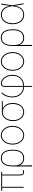

<svg xmlns="http://www.w3.org/2000/svg" viewBox="1908 -2502 799 4656"><g transform="rotate(-90 2308.0 -174.5)"><path d="M463.1 8.5Q419 8.5 399.9 -15.6Q380.7 -39.8 380.7 -89.5V-522.7H105.1V0H82.4V-522.7H7.1V-545.5H470.2V-522.7H403.4V-96.6Q403.4 -48.3 415.8 -30.9Q428.6 -14.2 463.8 -14.2Q483.3 -14.2 509.9 -21.3V0.7Q485.4 8.5 463.1 8.5Z M626.4 203.1H599.4V-269.9Q599.4 -402.7 649.9 -478Q700.3 -554 801.8 -554Q903.8 -554 954.2 -478Q1005 -401.6 1005 -269.9V-254.3Q1005 -134.2 953.5 -61.4Q902 11.4 798.3 11.4Q664.4 11.4 623.6 -109.4ZM799 -11.4Q892.8 -11.4 937.5 -77.8Q982.2 -144.2 982.2 -254.3V-269.9Q982.2 -392.8 938.2 -461.6Q894.2 -531.2 801.8 -531.2Q709.9 -531.2 665.8 -461.6Q622.2 -393.5 622.2 -275.6L622.9 -193.9Q633.2 -104.8 677.6 -58.1Q721.9 -11.4 799 -11.4Z M1129.6 0ZM1355.8 11.4Q1323.2 11.7 1293.5 2Q1263.8 -7.8 1238.8 -26.3Q1213.8 -44.7 1193.4 -70.7Q1172.9 -96.6 1158.9 -128Q1144.9 -159.4 1137.3 -195.8Q1129.6 -232.2 1130 -271.3Q1130 -313.6 1138.1 -350.7Q1146.3 -387.8 1160.9 -418.7Q1175.4 -449.6 1195.7 -474.4Q1215.9 -499.3 1240.4 -517Q1291.9 -554 1355.8 -554Q1389.6 -554 1419 -543.7Q1448.5 -533.4 1473.2 -515.1Q1497.9 -496.8 1517.8 -471.2Q1537.6 -445.7 1551.8 -415.5Q1581.7 -351.6 1581.7 -271.3Q1582 -230.1 1574.2 -193.2Q1566.4 -156.2 1551.7 -124.8Q1536.9 -93.4 1516.3 -68Q1495.7 -42.6 1470.3 -24.9Q1445 -7.1 1416 2.3Q1387.1 11.7 1355.8 11.4ZM1355.8 -11.4Q1385.3 -11 1411.9 -20.1Q1438.6 -29.1 1461.3 -46Q1484 -62.9 1502.1 -86.6Q1520.2 -110.4 1533 -139.6Q1545.8 -168.7 1552.6 -202.1Q1559.3 -235.4 1558.9 -271.3Q1558.9 -310 1551.7 -343.9Q1544.4 -377.8 1531.1 -406.4Q1517.8 -435 1499.5 -457.9Q1481.2 -480.8 1459.5 -497.2Q1413.7 -531.2 1355.8 -531.2Q1312.1 -532 1274.9 -511.7Q1237.6 -491.5 1210.2 -456.1Q1182.9 -420.8 1167.4 -373.2Q1152 -325.6 1152.7 -271.3Q1152.3 -233.7 1159.4 -199.6Q1166.5 -165.5 1179.7 -136.5Q1192.8 -107.6 1211.5 -84.2Q1230.1 -60.7 1252.7 -44.6Q1275.2 -28.4 1301.3 -19.7Q1327.4 -11 1355.8 -11.4Z M1918.3 11.4Q1884.6 11.4 1855.6 2Q1826.7 -7.5 1802.6 -24.7Q1778.4 -41.9 1759.6 -65.9Q1740.8 -89.8 1727.6 -118.6Q1699.6 -179 1699.6 -259.2Q1699.2 -318.9 1715.2 -368.8Q1731.2 -418.7 1760.1 -454.5Q1789.1 -490.4 1829.4 -510.3Q1869.7 -530.2 1918.3 -529.8H2182.5V-507.1H1999.3Q2068.2 -481.9 2102.6 -418.3Q2137.1 -355.1 2137.1 -265.6Q2137.1 -223 2129.6 -186.1Q2122.2 -149.1 2108.3 -118.8Q2094.5 -88.4 2075.1 -64.5Q2055.8 -40.5 2032 -23.8Q1982.2 11.4 1918.3 11.4ZM1918.3 -11.4Q1962.7 -10.7 1999.1 -29.7Q2035.5 -48.7 2061.1 -82.7Q2086.6 -116.8 2100.7 -163.4Q2114.7 -209.9 2114.3 -264.9Q2114.3 -315.7 2101.6 -359.9Q2088.8 -404.1 2064.3 -436.8Q2039.8 -469.5 2003.7 -488.3Q1967.7 -507.1 1921.2 -507.1Q1888.8 -507.1 1861.9 -498.4Q1834.9 -489.7 1813 -473.9Q1791.2 -458.1 1774.5 -436.1Q1757.8 -414.1 1746.4 -387.4Q1722.3 -331 1722.3 -257.8Q1721.9 -203.1 1736.7 -157.7Q1751.4 -112.2 1777.7 -79.5Q1804 -46.9 1840 -28.9Q1876.1 -11 1918.3 -11.4Z M2552.2 204.5H2529.5V9.6Q2473.4 7.8 2426.1 -12.8Q2378.9 -33.4 2344.8 -70.1Q2310.7 -106.9 2291.9 -158.2Q2273.1 -209.5 2273.1 -272.4Q2273.1 -329.2 2287.3 -381.4Q2301.5 -435 2326.7 -477.3Q2351.9 -519.5 2383.2 -541.9L2396.7 -524.9Q2351.9 -487.2 2323.9 -420.8Q2295.8 -354.8 2295.8 -272.7Q2295.5 -215.2 2312.5 -168Q2329.5 -120.7 2360.4 -87Q2391.3 -53.3 2434.5 -34.1Q2477.6 -14.9 2529.5 -13.1V-468.8Q2529.5 -509.2 2551.1 -531.6Q2572.8 -554 2612.6 -554Q2663.4 -554 2710.9 -518.1Q2758.9 -481.9 2789.1 -419Q2820 -355.5 2820 -270.6Q2820.3 -209.2 2801.3 -158.2Q2782.3 -107.2 2747.2 -70.3Q2712 -33.4 2662.5 -12.4Q2612.9 8.5 2552.2 9.9ZM2552.2 -13.1Q2591.6 -14.6 2624.8 -23.8Q2658 -33 2684.8 -49Q2711.6 -65 2732.2 -87.2Q2752.8 -109.4 2767.4 -137.1Q2797.2 -193.9 2797.2 -271.3Q2797.2 -348.4 2770.2 -406.6Q2740.8 -468 2698.5 -499.3Q2656.2 -531.2 2611.9 -531.2Q2552.2 -531.2 2552.2 -464.8Z M2919.7 0ZM3146 11.4Q3113.3 11.7 3083.6 2Q3054 -7.8 3028.9 -26.3Q3003.9 -44.7 2983.5 -70.7Q2963.1 -96.6 2949 -128Q2935 -159.4 2927.4 -195.8Q2919.7 -232.2 2920.1 -271.3Q2920.1 -313.6 2928.3 -350.7Q2936.4 -387.8 2951 -418.7Q2965.6 -449.6 2985.8 -474.4Q3006 -499.3 3030.5 -517Q3082 -554 3146 -554Q3179.7 -554 3209.2 -543.7Q3238.6 -533.4 3263.3 -515.1Q3288 -496.8 3307.9 -471.2Q3327.8 -445.7 3342 -415.5Q3371.8 -351.6 3371.8 -271.3Q3372.2 -230.1 3364.3 -193.2Q3356.5 -156.2 3341.8 -124.8Q3327.1 -93.4 3306.5 -68Q3285.9 -42.6 3260.5 -24.9Q3235.1 -7.1 3206.1 2.3Q3177.2 11.7 3146 11.4ZM3146 -11.4Q3175.4 -11 3202.1 -20.1Q3228.7 -29.1 3251.4 -46Q3274.1 -62.9 3292.3 -86.6Q3310.4 -110.4 3323.2 -139.6Q3335.9 -168.7 3342.7 -202.1Q3349.4 -235.4 3349.1 -271.3Q3349.1 -310 3341.8 -343.9Q3334.5 -377.8 3321.2 -406.4Q3307.9 -435 3289.6 -457.9Q3271.3 -480.8 3249.6 -497.2Q3203.8 -531.2 3146 -531.2Q3102.3 -532 3065 -511.7Q3027.7 -491.5 3000.4 -456.1Q2973 -420.8 2957.6 -373.2Q2942.1 -325.6 2942.8 -271.3Q2942.5 -233.7 2949.6 -199.6Q2956.7 -165.5 2969.8 -136.5Q2983 -107.6 3001.6 -84.2Q3020.2 -60.7 3042.8 -44.6Q3065.3 -28.4 3091.4 -19.7Q3117.5 -11 3146 -11.4Z M3546.5 203.1H3519.5V-269.9Q3519.5 -402.7 3570 -478Q3620.4 -554 3721.9 -554Q3823.9 -554 3874.3 -478Q3925.1 -401.6 3925.1 -269.9V-254.3Q3925.1 -134.2 3873.6 -61.4Q3822.1 11.4 3718.4 11.4Q3584.5 11.4 3543.7 -109.4ZM3719.1 -11.4Q3812.9 -11.4 3857.6 -77.8Q3902.3 -144.2 3902.3 -254.3V-269.9Q3902.3 -392.8 3858.3 -461.6Q3814.3 -531.2 3721.9 -531.2Q3630 -531.2 3585.9 -461.6Q3542.3 -393.5 3542.3 -275.6L3543 -193.9Q3553.3 -104.8 3597.7 -58.1Q3642 -11.4 3719.1 -11.4Z M4277.3 11.4Q4240.4 11.4 4209.5 1.6Q4178.6 -8.2 4153.4 -25.7Q4128.2 -43.3 4109 -68.2Q4089.8 -93 4076.7 -123.6Q4048.7 -186.4 4048.7 -271.3Q4048.7 -314.6 4056.6 -351.9Q4064.6 -389.2 4079.2 -420.1Q4093.8 -451 4114 -475.1Q4134.2 -499.3 4159.1 -516.7Q4210.9 -552.6 4277.3 -552.6Q4366.1 -552.6 4421.5 -495.4Q4476.9 -438.2 4491.8 -333.8H4493.6L4524.5 -545.5H4547.2L4507.8 -272.7L4554.3 0H4531.6L4495.7 -211.6H4493.3Q4484.4 -147 4462.9 -104.4Q4441.4 -61.8 4411.9 -36.2Q4382.5 -10.7 4347.7 0.2Q4312.9 11 4277.3 11.4ZM4277.3 -11.4Q4312.5 -11.7 4345 -22.2Q4377.5 -32.7 4404.3 -58.2Q4431.1 -83.8 4450.8 -127.7Q4470.5 -171.5 4479.8 -238.6L4485.1 -275.2L4480.5 -302.6Q4460.9 -418.3 4410.7 -474.1Q4360.4 -529.8 4277.3 -529.8Q4245.7 -529.8 4218.4 -520.8Q4191.1 -511.7 4168.3 -495.4Q4145.6 -479 4127.8 -456.1Q4110.1 -433.2 4097.7 -405.5Q4071.4 -346.9 4071.4 -271.3Q4071 -212.7 4085.9 -164.6Q4100.9 -116.5 4128 -82.2Q4155.2 -47.9 4193.2 -29.5Q4231.2 -11 4277.3 -11.4Z"/></g></svg>

Font: Linik Sans Thin
Style: Regular
Weight: 100
Designer: Fonts by Rasmus Andersson / Changes by Cristiano Sobral with parts from Marc Monis
Foundry: rsms
Version: Version 3.020; ttfautohint (v1.6)